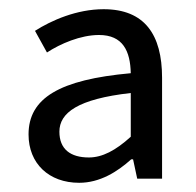

<svg xmlns="http://www.w3.org/2000/svg" viewBox="-20 -829 425 417"><path d="M152 -432C197 -432 235 -456 265 -483H269L278 -441H332V-660C332 -754 294 -809 205 -809C147 -809 92 -785 56 -762L82 -715C111 -734 155 -753 195 -753C247 -753 263 -718 264 -670C109 -656 42 -616 42 -537C42 -474 86 -432 152 -432ZM173 -487C133 -487 109 -505 109 -543C109 -584 149 -614 264 -627V-532C231 -502 202 -487 173 -487Z"/></svg>

Font: Noto Sans KR Regular
Style: Regular
Weight: 400
Designer: Ryoko NISHIZUKA  (kana & ideographs); Paul D. Hunt (Latin, Greek & Cyrillic); Wenlong ZHANG  (bopomofo); Sandoll Communi
Foundry: Adobe Systems Incorporated
Version: Version 1.004;PS 1.004;hotconv 1.0.82;makeotf.lib2.5.63406